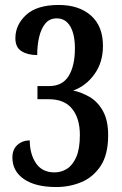

<svg xmlns="http://www.w3.org/2000/svg" viewBox="-20 -744 491 774"><path d="M207 10Q123 10 76.5 -22Q30 -54 30 -109Q30 -142 50.5 -160Q71 -178 100 -178Q100 -123 125 -86Q150 -49 200 -49Q227 -49 250 -63.5Q273 -78 287.5 -111Q302 -144 302 -200Q302 -266 271 -305Q240 -344 177 -344H131V-397H178Q232 -397 257 -438Q282 -479 282 -549Q282 -606 263 -638Q244 -670 209 -670Q180 -670 163 -649.5Q146 -629 138 -595.5Q130 -562 130 -522Q92 -522 67 -537.5Q42 -553 42 -590Q42 -644 85.5 -684Q129 -724 217 -724Q298 -724 346.5 -681.5Q395 -639 395 -559Q395 -492 360.5 -444.5Q326 -397 275 -379Q309 -372 341.5 -353Q374 -334 395 -296.5Q416 -259 416 -199Q416 -121 386 -75.5Q356 -30 308.5 -10Q261 10 207 10Z"/></svg>

Font: Noto Serif Thai ExtraCondensed SemiBold
Style: Regular
Weight: 600
Width: 2
Designer: Monotype Design Team
Foundry: Monotype Imaging Inc.
Version: Version 2.001; ttfautohint (v1.8.4.7-5d5b)